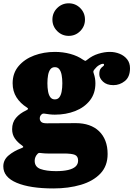

<svg xmlns="http://www.w3.org/2000/svg" viewBox="-52 -846 787 1132"><path d="M353 -634.5Q393 -634.5 421 -662.8Q449 -691 449 -730.5Q449 -770.5 421 -798.5Q393 -826.5 353 -826.5Q313.5 -826.5 285.2 -798.5Q257 -770.5 257 -730.5Q257 -691 285.2 -662.8Q313.5 -634.5 353 -634.5ZM227.5 -355Q227.5 -382 231.5 -403.5Q235.5 -425 245 -437.5Q254.5 -450 271.5 -450Q288.5 -450 298 -437.5Q307.5 -425 311.5 -403.5Q315.5 -382 315.5 -355Q315.5 -328 311.5 -306.5Q307.5 -285 298 -272.5Q288.5 -260 271.5 -260Q254.5 -260 245 -272.5Q235.5 -285 231.5 -306.5Q227.5 -328 227.5 -355ZM22.5 -355Q22.5 -308 45.2 -272.2Q68 -236.5 105.5 -213Q113.5 -208 113.2 -204.2Q113 -200.5 103 -195.5Q64.5 -177.5 42 -150.8Q19.5 -124 19.5 -84Q19.5 -53.5 35.2 -30.2Q51 -7 76.5 10.5Q85 16.5 85.2 20Q85.5 23.5 74.5 27.5Q29 44.5 -1.8 70.8Q-32.5 97 -32.5 135Q-32.5 198.5 46.5 231.8Q125.5 265 262.5 265Q352.5 265 425 243.5Q497.5 222 540 177.2Q582.5 132.5 582.5 62Q582.5 18.5 569.5 -15.2Q556.5 -49 532 -72.5Q507.5 -96 473 -108Q438.5 -120 395.5 -120Q385 -120 361 -119.8Q337 -119.5 309 -119.5Q281 -119.5 257.5 -119.2Q234 -119 224.5 -119Q198.5 -119 190.5 -127.8Q182.5 -136.5 182.5 -147Q182.5 -154 184.5 -159.5Q186.5 -165 191.5 -170Q195.5 -174 199.5 -175.5Q203.5 -177 210.5 -176Q225.5 -173.5 240.5 -171.8Q255.5 -170 271.5 -170Q337 -170 391.2 -191.2Q445.5 -212.5 478 -253.8Q510.5 -295 510.5 -355Q510.5 -384.5 501 -412Q497.5 -421.5 498.5 -425.8Q499.5 -430 505.5 -437.5Q518 -453.5 532.2 -461.8Q546.5 -470 554.5 -470Q561.5 -470 561.5 -464Q561.5 -458.5 554.5 -454.2Q547.5 -450 540.5 -440Q533.5 -430 533.5 -408Q533.5 -385.5 555.2 -364.8Q577 -344 616.5 -344Q654 -344 684.2 -368.2Q714.5 -392.5 714.5 -444Q714.5 -475 697.5 -496.5Q680.5 -518 653.2 -529Q626 -540 595.5 -540Q563.5 -540 527.8 -529Q492 -518 462.5 -494Q453 -486.5 450.2 -487Q447.5 -487.5 437.5 -494Q405.5 -516.5 362.5 -528.2Q319.5 -540 271.5 -540Q206 -540 149.2 -518.8Q92.5 -497.5 57.5 -456.2Q22.5 -415 22.5 -355ZM408.5 101Q408.5 122 393.5 135.8Q378.5 149.5 349.5 156.2Q320.5 163 278.5 163Q221.5 163 187 150.5Q152.5 138 152.5 102Q152.5 90.5 156.8 80Q161 69.5 170.5 60Q175.5 55 181.5 55.5Q187.5 56 195.5 57Q204 58 212.2 58.5Q220.5 59 228.5 59Q239.5 59 257.8 59Q276 59 294 59Q312 59 322.5 59Q371.5 59 390 67.2Q408.5 75.5 408.5 101Z"/></svg>

Font: Besley Black
Style: Regular
Weight: 900
Designer: Owen Earl
Foundry: indestructible type*
Version: Version 2.001